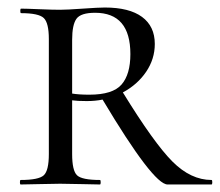

<svg xmlns="http://www.w3.org/2000/svg" viewBox="-20 -491 585 511"><path d="M543 -12Q545 -12 545 -6Q545 0 543 0H426Q388 0 253 -226Q234 -222 211 -222Q185 -222 172 -224V-81Q172 -37 185 -24.5Q198 -12 246 -12Q248 -12 248 -6Q248 0 246 0Q233 0 198 -1Q163 -2 140 -2Q120 -2 84.5 -1Q49 0 35 0Q33 0 33 -6Q33 -12 35 -12Q83 -12 96.5 -24.5Q110 -37 110 -81V-387Q110 -430 96.5 -443Q83 -456 36 -456Q34 -456 34 -462Q34 -468 36 -468Q49 -468 84.5 -466.5Q120 -465 140 -465Q158 -465 200 -468Q242 -471 259 -471Q324 -471 358 -446Q392 -421 392 -374Q392 -334 369 -300Q346 -266 307 -245Q390 -110 439 -61Q488 -12 543 -12ZM172 -242Q190 -239 218 -239Q280 -239 303.5 -266Q327 -293 327 -347Q327 -457 233 -457Q195 -457 183.5 -441Q172 -425 172 -385Z"/></svg>

Font: Cormorant SC
Style: Regular
Weight: 400
Designer: Christian Thalmann (Catharsis Fonts)
Version: Version 1.000;PS 002.000;hotconv 1.0.88;makeotf.lib2.5.64775